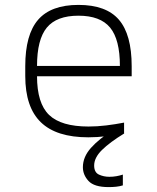

<svg xmlns="http://www.w3.org/2000/svg" viewBox="-20 -550 640 783"><path d="M340 10Q210 10 146.5 -51.5Q83 -113 83 -240V-280Q83 -409 135.5 -469.5Q188 -530 300 -530Q413 -530 465 -469.5Q517 -409 517 -280V-239H131Q131 -129 180 -81.5Q229 -34 341 -34Q376 -34 413 -38.5Q450 -43 486 -50V-6Q452 1 414 5.5Q376 10 340 10ZM131 -281H469Q469 -389 429 -437.5Q389 -486 300 -486Q211 -486 171 -437.5Q131 -389 131 -281ZM423 213Q364 213 341 188Q318 163 318 132Q318 90 351 53Q384 16 443 -21L487 -6Q428 30 396 61.5Q364 93 364 125Q364 153 383.5 162Q403 171 426 171Q441 171 455 168.5Q469 166 481 162V206Q468 210 453.5 211.5Q439 213 423 213Z"/></svg>

Font: M PLUS Code Latin 60 Light
Style: Regular
Weight: 300
Width: 7
Monospace: yes
Designer: Coji Morishita
Foundry: UNDERFOREST DESIGN
Version: Version 1.005; ttfautohint (v1.8.3)